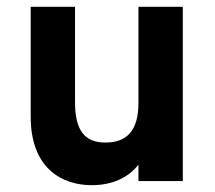

<svg xmlns="http://www.w3.org/2000/svg" viewBox="-20 -531 631 563"><path d="M386 0H516V-511H386V-229C386 -147 351 -113 289 -113C228 -113 200 -149 200 -231V-511H70V-189C70 -37 162 12 249 12C308 12 355 -9 386 -48Z"/></svg>

Font: Overpass ExtraBold
Style: Regular
Weight: 800
Designer: Delve Withrington, Thomas Jockin
Foundry: Delve Fonts
Version: Version 3.000;DELV;Overpass